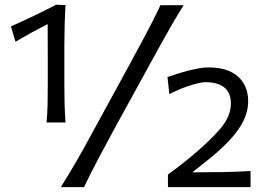

<svg xmlns="http://www.w3.org/2000/svg" viewBox="-20 -771 1096 791"><path d="M171.9 -266.6Q175.3 -305.7 176 -341.3Q176.8 -377 176.8 -420.9Q176.8 -483.4 176.8 -546.6Q176.8 -609.9 176.3 -671.9Q145.5 -656.2 112.5 -638.2Q79.6 -620.1 43.9 -599.1L24.9 -662.1Q73.2 -683.6 119.4 -705.8Q165.5 -728 211.4 -751.5L250 -750Q247.6 -710 246.3 -667.2Q245.1 -624.5 245.1 -581.1V-420.9Q245.1 -377 246.1 -341.3Q247.1 -305.7 250 -266.6ZM230.5 0Q267.1 -58.1 298.8 -113.5Q330.6 -168.9 369.6 -241.2L511.7 -501.5Q552.2 -576.2 582.5 -632.8Q612.8 -689.5 641.1 -749.5H736.3Q710.9 -708.5 689 -670.7Q667 -632.8 644.5 -592Q622.1 -551.3 594.7 -501.5L451.7 -241.2Q412.6 -168.9 383.3 -113.5Q354 -58.1 326.2 0ZM671.9 0V-51.8Q694.3 -67.9 717.3 -85.7Q740.2 -103.5 762.2 -121.6Q840.8 -186.5 886 -238.8Q931.2 -291 931.2 -344.2Q931.2 -431.2 827.1 -432.6Q808.6 -432.6 767.1 -420.2Q725.6 -407.7 677.7 -383.3L669.9 -453.6Q690.4 -460.9 720.7 -470.2Q751 -479.5 783 -486.3Q814.9 -493.2 840.3 -493.2Q918.5 -493.2 960.4 -455.6Q1002.4 -418 1002.4 -353.5Q1002.4 -294.4 960.4 -235.6Q918.5 -176.8 834.5 -110.4L772.5 -61Q833 -61 893.3 -62Q953.6 -63 1012.2 -66.4V0Z"/></svg>

Font: Pinar-DS2-FD Regular
Style: Regular
Weight: 400
Designer: Amin Abedi
Version: Version 2.000